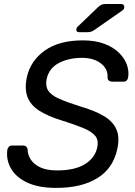

<svg xmlns="http://www.w3.org/2000/svg" viewBox="-20 -907 660 937"><path d="M254.7 10Q168.2 10 113.1 -15.9Q57.9 -41.9 33.5 -84.8Q9.1 -127.7 15.9 -176.2Q17.1 -184.4 22.9 -190.5Q28.8 -196.6 37.8 -196.6H92.9Q104.1 -196.6 108.7 -190.8Q113.4 -185.1 115.1 -177.1Q114.9 -153.1 129.3 -129.7Q143.7 -106.3 175.4 -90.8Q207.1 -75.3 258.8 -75.3Q344.8 -75.3 394 -105.6Q443.3 -135.8 454.4 -187Q462.3 -221.7 445.3 -243.2Q428.4 -264.6 387.6 -281.6Q346.8 -298.7 280.9 -319.3Q212.9 -340.1 171 -367.1Q129.2 -394.2 114.2 -433.4Q99.2 -472.7 110.9 -529.8Q128.7 -610.6 198.6 -660.3Q268.6 -710 384.2 -710Q444.9 -710 489.1 -693.3Q533.2 -676.7 560.9 -649.3Q588.6 -621.8 599.5 -590.3Q610.4 -558.8 605.2 -529Q604.2 -521.6 599 -515.1Q593.9 -508.6 583.4 -508.6H526.4Q519.8 -508.6 512.7 -512.6Q505.6 -516.6 504.9 -527.9Q508.2 -569.4 473 -597.1Q437.9 -624.7 380.3 -624.7Q315.5 -624.7 267.6 -599.7Q219.6 -574.8 207.7 -521.9Q200.8 -487.8 214.8 -465.5Q228.8 -443.3 265.9 -426.3Q303.1 -409.4 365.7 -389.6Q441 -367.8 486.2 -341.1Q531.3 -314.3 548.1 -275.7Q564.9 -237.2 552.5 -180.3Q532.7 -85.9 455.6 -38Q378.4 10 254.7 10ZM366.3 -750Q351.9 -750 352.5 -762.7Q352.9 -770.7 359.7 -777.4L455.6 -869.3Q466.4 -879.9 474.4 -883.7Q482.4 -887.5 496.6 -887.5H570.7Q578.9 -887.5 582.9 -882.8Q586.9 -878.1 586.6 -872.4Q586.4 -862.1 577.7 -856.3L441.5 -761.3Q431.5 -754.3 424.3 -752.2Q417.2 -750 406.1 -750Z"/></svg>

Font: Rubik Light
Style: Italic
Weight: 300
Italic angle: -12°
Designer: Hubert and Fischer
Foundry: Hubert and Fischer
Version: Version 2.300;gftools[0.9.30]